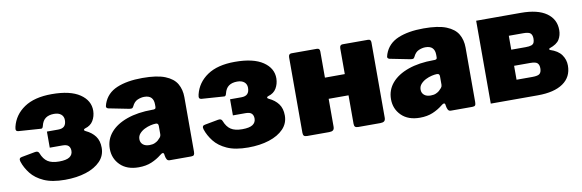

<svg xmlns="http://www.w3.org/2000/svg" viewBox="-44 -870 3666 1209"><g transform="rotate(-10 1789.5 -265.0)"><path d="M297 7Q214 7 162 -16.5Q110 -40 81 -77Q52 -114 39 -154Q31 -179 53 -182L139 -198Q160 -202 166 -186Q181 -147 207 -130Q233 -113 279 -113Q326 -113 346.5 -127Q367 -141 367 -166Q367 -186 356 -197.5Q345 -209 317 -209H236V-312H308Q335 -312 347.5 -325Q360 -338 360 -364Q360 -387 344 -400.5Q328 -414 299 -414Q266 -414 245.5 -399.5Q225 -385 217 -352Q213 -334 202 -336L58 -346Q49 -347 45.5 -353.5Q42 -360 46 -376Q64 -450 129.5 -494.5Q195 -539 306 -539Q424 -539 485.5 -497.5Q547 -456 546 -390Q545 -355 528.5 -327.5Q512 -300 477 -290Q469 -288 468 -282.5Q467 -277 476 -273Q515 -255 536.5 -226Q558 -197 558 -152Q558 -102 524 -66.5Q490 -31 431 -12Q372 7 297 7Z M912 -42Q885 -20 849.5 -5Q814 10 767 10Q692 10 649.5 -32Q607 -74 607 -136Q607 -195 644.5 -239Q682 -283 751 -307.5Q820 -332 914 -332H921Q925 -332 930.5 -334.5Q936 -337 936 -346V-363Q936 -391 921.5 -406Q907 -421 877 -421Q856 -421 834 -411.5Q812 -402 799 -374Q795 -366 790.5 -363.5Q786 -361 772 -363L641 -389Q634 -391 630.5 -396.5Q627 -402 634 -421Q657 -485 722.5 -512.5Q788 -540 886 -540Q979 -540 1031 -519Q1083 -498 1104.5 -461Q1126 -424 1126 -375V-27Q1126 -12 1121.5 -6Q1117 0 1103 0H966Q953 0 947.5 -10.5Q942 -21 940 -35L939 -42Q936 -62 912 -42ZM936 -224Q936 -242 921 -242H917Q905 -242 885.5 -237.5Q866 -233 847 -223.5Q828 -214 814.5 -199Q801 -184 801 -163Q801 -142 816 -129Q831 -116 858 -116Q878 -116 891.5 -122Q905 -128 913 -135Q922 -143 929 -151.5Q936 -160 936 -171V-224Z M1468 7Q1385 7 1333 -16.5Q1281 -40 1252 -77Q1223 -114 1210 -154Q1202 -179 1224 -182L1310 -198Q1331 -202 1337 -186Q1352 -147 1378 -130Q1404 -113 1450 -113Q1497 -113 1517.5 -127Q1538 -141 1538 -166Q1538 -186 1527 -197.5Q1516 -209 1488 -209H1407V-312H1479Q1506 -312 1518.5 -325Q1531 -338 1531 -364Q1531 -387 1515 -400.5Q1499 -414 1470 -414Q1437 -414 1416.5 -399.5Q1396 -385 1388 -352Q1384 -334 1373 -336L1229 -346Q1220 -347 1216.5 -353.5Q1213 -360 1217 -376Q1235 -450 1300.5 -494.5Q1366 -539 1477 -539Q1595 -539 1656.5 -497.5Q1718 -456 1717 -390Q1716 -355 1699.5 -327.5Q1683 -300 1648 -290Q1640 -288 1639 -282.5Q1638 -277 1647 -273Q1686 -255 1707.5 -226Q1729 -197 1729 -152Q1729 -102 1695 -66.5Q1661 -31 1602 -12Q1543 7 1468 7Z M2019 -510V-29Q2019 -13 2011 -6.5Q2003 0 1986 0H1845Q1830 0 1824.5 -6Q1819 -12 1819 -25V-507Q1819 -530 1838 -530H2001Q2019 -530 2019 -510ZM2346 -510V-29Q2346 -13 2338 -6.5Q2330 0 2313 0H2172Q2157 0 2151.5 -6Q2146 -12 2146 -25V-507Q2146 -530 2165 -530H2328Q2346 -530 2346 -510ZM1867 -207Q1843 -207 1843 -229V-323Q1843 -342 1865 -342L2244 -343Q2266 -343 2266 -324V-229Q2266 -207 2241 -207Z M2710 -42Q2683 -20 2647.5 -5Q2612 10 2565 10Q2490 10 2447.5 -32Q2405 -74 2405 -136Q2405 -195 2442.5 -239Q2480 -283 2549 -307.5Q2618 -332 2712 -332H2719Q2723 -332 2728.5 -334.5Q2734 -337 2734 -346V-363Q2734 -391 2719.5 -406Q2705 -421 2675 -421Q2654 -421 2632 -411.5Q2610 -402 2597 -374Q2593 -366 2588.5 -363.5Q2584 -361 2570 -363L2439 -389Q2432 -391 2428.5 -396.5Q2425 -402 2432 -421Q2455 -485 2520.5 -512.5Q2586 -540 2684 -540Q2777 -540 2829 -519Q2881 -498 2902.5 -461Q2924 -424 2924 -375V-27Q2924 -12 2919.5 -6Q2915 0 2901 0H2764Q2751 0 2745.5 -10.5Q2740 -21 2738 -35L2737 -42Q2734 -62 2710 -42ZM2734 -224Q2734 -242 2719 -242H2715Q2703 -242 2683.5 -237.5Q2664 -233 2645 -223.5Q2626 -214 2612.5 -199Q2599 -184 2599 -163Q2599 -142 2614 -129Q2629 -116 2656 -116Q2676 -116 2689.5 -122Q2703 -128 2711 -135Q2720 -143 2727 -151.5Q2734 -160 2734 -171V-224Z M3019 0V-530H3305Q3412 -530 3468 -490.5Q3524 -451 3524 -382Q3524 -348 3508 -321.5Q3492 -295 3445 -279Q3441 -278 3441 -274Q3441 -270 3445 -268Q3495 -252 3517 -221Q3539 -190 3539 -152Q3539 -79 3482 -39.5Q3425 0 3320 0ZM3306 -120Q3343 -120 3354 -131Q3365 -142 3365 -165Q3365 -187 3354 -198Q3343 -209 3309 -209H3205V-120ZM3296 -312Q3321 -312 3333.5 -316.5Q3346 -321 3350.5 -331Q3355 -341 3355 -356Q3355 -379 3344 -390Q3333 -401 3299 -401H3205V-312Z"/></g></svg>

Font: Libre Franklin Black
Style: Regular
Weight: 900
Designer: Pablo Impallari, Rodrigo Fuenzalida, Nhung Nguyen
Foundry: Impallari Type
Version: Version 3.000